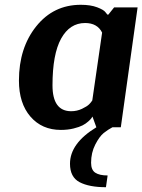

<svg xmlns="http://www.w3.org/2000/svg" viewBox="-20 -531 594 801"><path d="M554 -500 484 0H449Q430 10 412.5 24Q395 38 377.5 72Q360 106 360 148Q360 178 377.5 189.5Q395 201 429 201L422 250Q352 250 312 229Q272 208 272 152Q272 67 382 0L366 -44H365Q364 -42 361.5 -38Q359 -34 348.5 -24.5Q338 -15 324.5 -8Q311 -1 287 5Q263 11 234 11Q155 11 107 -44.5Q59 -100 59 -195Q59 -331 131 -421Q203 -511 317 -511Q358 -511 385.5 -500.5Q413 -490 420 -480L428 -470H432L456 -500ZM277 -67Q301 -67 322 -77Q343 -87 351.5 -95.5Q360 -104 365 -112L406 -395Q386 -435 335 -435Q271 -435 235 -370Q199 -305 199 -175Q199 -67 277 -67Z"/></svg>

Font: Arsenal
Style: Bold Italic
Weight: 700
Italic angle: -9°
Designer: Andrij Shevchenko
Foundry: Stairsfor.com
Version: Version 1.000